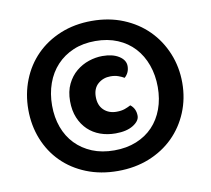

<svg xmlns="http://www.w3.org/2000/svg" viewBox="-71 -697 856 780"><g transform="rotate(-10 356.5 -307.5)"><path d="M355 -617Q426 -617 484.5 -593Q543 -569 585 -527Q627 -485 650.5 -428Q674 -371 674 -306Q674 -241 650.5 -184.5Q627 -128 585 -86.5Q543 -45 484.5 -21.5Q426 2 355 2Q284 2 225.5 -21.5Q167 -45 125.5 -86.5Q84 -128 61.5 -184.5Q39 -241 39 -306Q39 -371 61.5 -428Q84 -485 125.5 -527Q167 -569 225.5 -593Q284 -617 355 -617ZM137 -306Q137 -257 152 -216Q167 -175 195.5 -145.5Q224 -116 264 -99.5Q304 -83 355 -83Q406 -83 446.5 -99.5Q487 -116 515 -145.5Q543 -175 558 -216Q573 -257 573 -306Q573 -355 558 -397Q543 -439 515 -469.5Q487 -500 446.5 -517Q406 -534 355 -534Q304 -534 264 -517Q224 -500 195.5 -469.5Q167 -439 152 -397Q137 -355 137 -306ZM318 -310Q318 -275 338.5 -255.5Q359 -236 391 -236Q411 -236 425 -241Q439 -246 450 -252Q472 -235 472 -205Q472 -184 445 -167Q418 -150 372 -150Q338 -150 309 -160.5Q280 -171 258.5 -191.5Q237 -212 224.5 -242Q212 -272 212 -311Q212 -351 226.5 -381Q241 -411 264.5 -430.5Q288 -450 316.5 -459.5Q345 -469 373 -469Q415 -469 441 -452.5Q467 -436 467 -411Q467 -384 447 -366Q437 -372 423 -377Q409 -382 391 -382Q361 -382 339.5 -363.5Q318 -345 318 -310Z"/></g></svg>

Font: Baloo 2 Latin
Style: Bold
Weight: 400
Designer: Sarang Kulkarni and Ek Type
Foundry: Ek Type
Version: Version 1.001